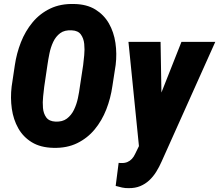

<svg xmlns="http://www.w3.org/2000/svg" viewBox="-20 -741 1113 975"><path d="M567.4 -411.6 550.8 -304.2Q542 -242.2 519.8 -185.3Q497.6 -128.4 460.9 -84Q424.3 -39.6 371.8 -13.9Q319.3 11.7 251 9.8Q185.5 8.3 141.6 -18.6Q97.7 -45.4 72.8 -89.6Q47.9 -133.8 40 -188.7Q32.2 -243.7 39.1 -301.3L55.2 -409.2Q64 -469.7 86.2 -526.4Q108.4 -583 145.5 -627.7Q182.6 -672.4 235.1 -697.5Q287.6 -722.7 356 -720.7Q420.4 -719.7 464.1 -692.9Q507.8 -666 533 -622.1Q558.1 -578.1 566.2 -523.2Q574.2 -468.3 567.4 -411.6ZM385.7 -301.3 402.3 -410.6Q404.8 -431.6 407.7 -460.7Q410.6 -489.7 407.7 -518.1Q404.8 -546.4 390.6 -565.9Q376.5 -585.4 345.2 -586.9Q308.1 -589.4 285.6 -572.5Q263.2 -555.7 250.2 -528.1Q237.3 -500.5 231 -469Q224.6 -437.5 220.7 -409.7L204.6 -300.8Q202.1 -279.8 199 -250.7Q195.8 -221.7 198.2 -192.9Q200.7 -164.1 215.1 -144.5Q229.5 -125 261.2 -123.5Q296.9 -121.6 319.6 -138.7Q342.3 -155.8 355.7 -183.6Q369.1 -211.4 375.7 -242.9Q382.3 -274.4 385.7 -301.3ZM720.2 -69.8 901.4 -528.3H1073.2L800.8 79.1Q788.6 106.9 773.2 131.6Q757.8 156.2 737.8 174.8Q717.8 193.4 692.1 204.1Q666.5 214.8 633.3 214.4Q616.2 214.8 600.1 211.4Q584 208 567.4 203.1L582.5 85.9Q585.9 86.4 589.4 86.7Q592.8 86.9 596.2 86.9Q613.8 87.4 627 81.8Q640.1 76.2 649.9 65.7Q659.7 55.2 666.5 40ZM795.4 -528.3 801.8 -150.9 788.6 15.6 687 15.1 632.3 -528.3Z"/></svg>

Font: Roboto Condensed Black
Style: Italic
Weight: 900
Italic angle: -12°
Designer: Christian Robertson
Foundry: Google
Version: Version 3.008; 2023